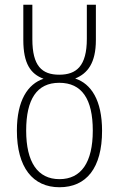

<svg xmlns="http://www.w3.org/2000/svg" viewBox="-20 -777 500 807"><path d="M230 10C343 10 409 -71 409 -227C409 -356 363 -425 296 -447C348 -468 383 -512 383 -609V-757H345V-614C345 -499 301 -463 229 -463C156 -463 116 -500 116 -612V-757H78V-609C78 -509 109 -466 163 -446C97 -424 51 -355 51 -228C51 -73 118 10 230 10ZM230 -24C138 -24 90 -96 90 -228C90 -360 135 -429 229 -429C324 -429 370 -361 370 -228C370 -94 321 -24 230 -24Z"/></svg>

Font: Noto Sans Condensed ExtraLight
Style: Regular
Weight: 200
Width: 3
Designer: Monotype Design Team
Foundry: Monotype Imaging Inc.
Version: Version 2.013